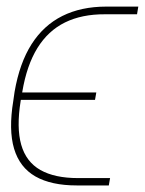

<svg xmlns="http://www.w3.org/2000/svg" viewBox="-20 -566 441 585"><path d="M217.8 -23.4H315.4L311.5 -1H213.9Q136.2 -1 88.1 -28.3Q40 -55.7 22.9 -113Q5.9 -170.4 20.5 -258.8L24.4 -286.1Q39.6 -374 76.2 -431.4Q112.8 -488.8 169.9 -517.3Q227.1 -545.9 303.7 -545.9H401.4L397.5 -522.5H299.8Q229.5 -522.9 178 -497.6Q126.5 -472.2 94 -419.7Q61.5 -367.2 47.9 -286.1L43 -258.8Q29.8 -176.8 44.7 -124.8Q59.6 -72.8 103 -48.1Q146.5 -23.4 217.8 -23.4ZM273.4 -284.2 269.5 -261.7H35.2L39.1 -284.2Z"/></svg>

Font: Inter Thin
Style: Italic
Weight: 250
Italic angle: -9.3988°
Designer: Rasmus Andersson
Foundry: rsms
Version: Version 4.001;git-66647c0bb